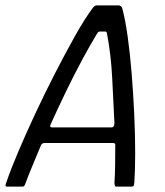

<svg xmlns="http://www.w3.org/2000/svg" viewBox="-25 -693 611 713"><path d="M1 0Q-4 0 -4.5 -3.5Q-5 -7 -1 -17Q15 -64 43 -130Q71 -196 106 -271Q141 -346 179 -420Q217 -494 252.5 -557.5Q288 -621 319 -663Q323 -668 326.5 -670.5Q330 -673 334 -673H417Q421 -672 424 -670Q427 -668 429 -662Q440 -622 449 -558Q458 -494 464 -419Q470 -344 473.5 -268Q477 -192 477 -126.5Q477 -61 474 -17Q473 -7 471.5 -3.5Q470 0 464 0H407Q403 0 402 -2.5Q401 -5 400 -14Q402 -41 402.5 -77.5Q403 -114 403 -152Q404 -158 401.5 -160Q399 -162 393 -162H140Q134 -161 131.5 -159.5Q129 -158 126 -151Q111 -114 95.5 -77.5Q80 -41 70 -13Q67 -5 65 -2.5Q63 0 58 0ZM168 -220H390Q394 -220 396.5 -223Q399 -226 400 -235Q396 -320 391.5 -406Q387 -492 372 -570Q371 -576 365 -576H346Q340 -576 336 -569Q312 -530 281.5 -473.5Q251 -417 220.5 -354Q190 -291 163 -231Q161 -227 161.5 -223.5Q162 -220 168 -220Z"/></svg>

Font: Glory
Style: Italic
Weight: 400
Italic angle: -12°
Designer: Robert Leuschke
Foundry: Robert Leuschke
Version: Version 1.011